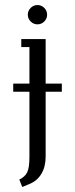

<svg xmlns="http://www.w3.org/2000/svg" viewBox="-20 -538 296 758"><path d="M32.2 -175.8V-208H96.2V-352.1H64V-383.8H160.2V-208H224.1V-175.8H160.2V80.1Q160.2 120.1 143.6 147.9Q127 175.8 97.2 188L67.9 200.2L56.2 170.9Q78.6 160.2 87.4 142.3Q96.2 124.5 96.2 80.1V-175.8ZM101.1 -453.1Q89.8 -464.4 89.8 -480Q89.8 -495.6 101.1 -506.8Q112.3 -518.1 127.9 -518.1Q143.6 -518.1 154.8 -506.8Q166 -495.6 166 -480Q166 -464.4 154.8 -453.1Q143.6 -441.9 127.9 -441.9Q112.3 -441.9 101.1 -453.1Z"/></svg>

Font: Gawaa
Style: Regular
Weight: 400
Designer: T. Christopher White
Version: Version 1.0